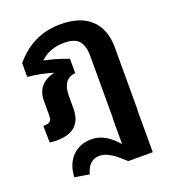

<svg xmlns="http://www.w3.org/2000/svg" viewBox="-148 -689 932 1047"><g transform="rotate(-20 318.0 -166.0)"><path d="M322 -580Q438 -580 498.5 -522.5Q559 -465 559 -360V0H558V248H416Q384 219 367.5 205.5Q351 192 326.5 179.5Q302 167 278 167Q243 167 222.5 188.5Q202 210 194 244L109 230Q113 154 156 110.5Q199 67 268 67Q345 67 416 149V0H417V-360Q417 -422 392 -450Q367 -478 307 -478Q222 -478 168 -426Q238 -412 308 -385V-302Q233 -295 233 -197V-124Q233 9 88 9Q72 9 48 6L46 -91H55Q74 -91 83.5 -98.5Q93 -106 94.5 -115.5Q96 -125 96 -147V-218Q96 -318 201 -343Q133 -364 55 -372V-452Q161 -580 322 -580Z"/></g></svg>

Font: FiraGO SemiBold
Style: Regular
Weight: 600
Designer: bBox Type
Foundry: bBox Type GmbH
Version: Version 1.001;PS 001.001;hotconv 1.0.88;makeotf.lib2.5.64775